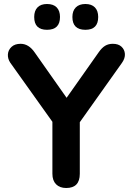

<svg xmlns="http://www.w3.org/2000/svg" viewBox="-20 -932 663 960"><path d="M407 -783Q342 -783 342 -847Q342 -878 359 -895Q376 -912 407 -912Q438 -912 454.5 -895Q471 -878 471 -847Q471 -783 407 -783ZM215 -783Q151 -783 151 -847Q151 -878 167.5 -895Q184 -912 215 -912Q247 -912 263.5 -895Q280 -878 280 -847Q280 -783 215 -783ZM311 8Q279 8 260.5 -10.5Q242 -29 242 -63V-323L31 -619Q18 -639 19.5 -660.5Q21 -682 37.5 -697.5Q54 -713 83 -713Q124 -713 154 -669L313 -443L473 -670Q489 -693 505.5 -703Q522 -713 544 -713Q572 -713 587.5 -698.5Q603 -684 604.5 -662.5Q606 -641 590 -618L379 -321V-63Q379 8 311 8Z"/></svg>

Font: Chiron GoRound TC SB
Style: Regular
Weight: 500
Designer: Ryoko NISHIZUKA 西塚涼子 (kana, bopomofo & ideographs); Paul D. Hunt (Latin, Greek & Cyrillic); Sandoll Communications 산돌커뮤니
Foundry: Adobe
Version: Version 1.000;hotconv 1.1.1;makeotfexe 2.6.0